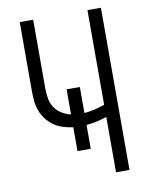

<svg xmlns="http://www.w3.org/2000/svg" viewBox="-83 -796 666 857"><g transform="rotate(-10 250.0 -367.5)"><path d="M373 0V-251Q350 -243 327 -238Q304 -233 280 -231V-123H220V-231Q197 -234 174.5 -241Q152 -248 133 -261.5Q114 -275 100 -293.5Q86 -312 78 -333.5Q70 -355 68 -378.5Q66 -402 66 -425V-735H127V-425Q127 -402 130.5 -379.5Q134 -357 146 -338Q158 -319 178 -306.5Q198 -294 220 -289V-403H280V-285Q304 -287 327 -292.5Q350 -298 373 -306V-735H434V0Z"/></g></svg>

Font: Iosevka SS04 Light
Style: Regular
Weight: 300
Monospace: yes
Designer: Belleve Invis
Foundry: Belleve Invis
Version: Version 19.0.0; ttfautohint (v1.8.4)